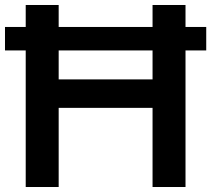

<svg xmlns="http://www.w3.org/2000/svg" viewBox="-29 -749 846 769"><path d="M74 0V-729H206V0ZM582 0V-729H714V0ZM176 -317V-431H612V-317ZM-9 -547V-641H797V-547Z"/></svg>

Font: Mona Sans ExtraLight SemiBold
Style: Regular
Weight: 600
Version: Version 2.000